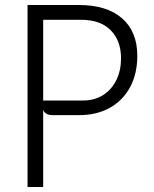

<svg xmlns="http://www.w3.org/2000/svg" viewBox="-20 -747 614 767"><path d="M90 0V-727H295.5Q406.5 -727 467.5 -674Q528.5 -621 528.5 -524Q528.5 -452.5 499.8 -399Q471 -345.5 418.5 -316.2Q366 -287 295.5 -287H191Q174 -287 164.2 -293.5Q154.5 -300 152.5 -309V0ZM303.5 -668H152.5V-345.5H311Q358.5 -345.5 392.8 -367.8Q427 -390 445.2 -428Q463.5 -466 463.5 -513.5Q463.5 -584.5 422.2 -626.2Q381 -668 303.5 -668Z"/></svg>

Font: Spline Sans Light
Style: Regular
Weight: 300
Designer: Eben Sorkin, Mirko Velimirovic
Foundry: Sorkin Type
Version: Version 1.000; ttfautohint (v1.8.3)